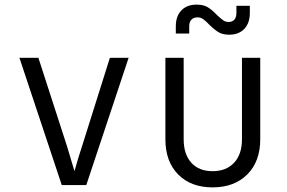

<svg xmlns="http://www.w3.org/2000/svg" viewBox="-20 -800 1240 830"><path d="M247 0 64 -550H146L269 -170L302 -60Q317 -115 335 -169L455 -550H536L353 0Z M695 -198V-550H774V-198Q774 -133 807 -96.5Q840 -60 899 -60Q958 -60 992 -96.5Q1026 -133 1026 -198V-550H1105V-198Q1105 -102 1049 -46Q993 10 899 10Q805 10 750 -46Q695 -102 695 -198ZM883 -695Q869 -710 858 -717.5Q847 -725 834 -725Q817 -725 807.5 -715Q798 -705 798 -686V-655H740V-686Q740 -730 764 -755Q788 -780 830 -780Q860 -780 878.5 -768.5Q897 -757 918 -735Q934 -720 944.5 -712.5Q955 -705 968 -705Q984 -705 993 -715Q1002 -725 1002 -744V-775H1060V-744Q1060 -700 1036 -675Q1012 -650 971 -650Q942 -650 923.5 -661.5Q905 -673 883 -695Z"/></svg>

Font: JetBrains Mono Semi Light
Style: Regular
Weight: 350
Monospace: yes
Designer: Philipp Nurullin, Konstantin Bulenkov
Foundry: JetBrains
Version: 2.002